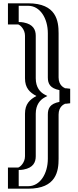

<svg xmlns="http://www.w3.org/2000/svg" viewBox="-20 -880 472 1160"><path d="M379 -347V-253C336 -253 309 -234 309 -188V79C309 162 278 260 150 260H53V132H93C128 132 156 104 156 64V-193C156 -249 183 -282 217 -300C183 -318 156 -350 156 -407V-664C156 -704 128 -732 93 -732H53V-860H150C278 -860 309 -762 309 -679V-412C309 -366 336 -347 379 -347ZM364 -332.8V-267.2C321.4 -262.3 294 -235.8 294 -188V79C294 159.3 266.4 245 150 245H68V147H93C136.8 147 171 111.4 171 64V-193C171 -243.5 194.2 -270.9 224 -286.7L249.1 -300L224 -313.3C194 -329.1 171 -355.5 171 -407V-664C171 -711.4 136.8 -747 93 -747H68V-845H150C266.4 -845 294 -759.3 294 -679V-412C294 -363.6 322.7 -337.5 364 -332.8ZM364 -332.8C322.7 -337.5 294 -363.6 294 -412V-679C294 -759.3 266.4 -845 150 -845H68V-747H93C136.8 -747 171 -711.4 171 -664V-407C171 -355.5 194 -329.1 224 -313.3L249.1 -300L224 -286.7C194.2 -270.9 171 -243.5 171 -193V64C171 111.4 136.8 147 93 147H68V245H150C266.4 245 294 159.3 294 79V-188C294 -235.8 321.4 -262.3 364 -267.2ZM365.7 -347.7C330.7 -351.7 309 -371.1 309 -412V-679C309 -761.9 277.9 -860 150 -860H53V-732H93C128 -732 156 -704 156 -664V-407C156 -350 183.2 -318.1 217 -300C182 -281.2 156 -248.5 156 -193V64C156 104 127.9 132 93 132H53V260H150C277.9 260 309 161.9 309 79V-188C309 -228.5 329.6 -248.2 365.7 -252.3L379 -253.9V-346.1ZM339 -335.6V-264.4C281.8 -253.2 269 -225.4 269 -188V79C269 168.8 222.6 245 150 245H93V147C103.4 147 113.5 146 122.2 144.4C181.7 133.5 196 99.3 196 64V-193C196 -247.4 223.1 -277.3 249.6 -291.3L266 -300L249.6 -308.7C222.9 -322.8 196 -351.6 196 -407V-664C196 -699.2 181.6 -733 123.2 -744.2C114.3 -745.9 103.8 -747 93 -747V-845H150C222.6 -845 269 -768.8 269 -679V-412C269 -374.3 282.8 -346.6 339 -335.6ZM200 -300C159.3 -278.4 131 -250.9 131 -193V64C131 101.8 103.2 128 90.5 132H28V260H150C321.3 260 334 152.4 334 79V-188C334 -236.7 367.5 -252 375.7 -252.9L404 -256.1V-343.9L375.7 -347.1C368.6 -347.9 334 -362.9 334 -412V-679C334 -752.4 321.3 -860 150 -860H28V-732H90.5C103.8 -727.8 131 -701.5 131 -664V-407C131 -348.2 159.4 -321.5 200 -300Z"/></svg>

Font: Hussar Outliner
Style: Regular
Weight: 700
Foundry: Cannot Into Space Fonts
Version: Version 0.92